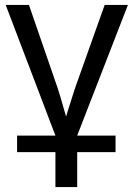

<svg xmlns="http://www.w3.org/2000/svg" viewBox="-20 -548 540 776"><path d="M49 67V0H204L3 -528H97L213 -192Q219 -176 247 -77L255 -103L283 -191L403 -528H497L292 0H447V67H292V208H204V67Z"/></svg>

Font: Libra Sans
Style: Regular
Weight: 400
Foundry: Context Ltd
Version: Version 1.002